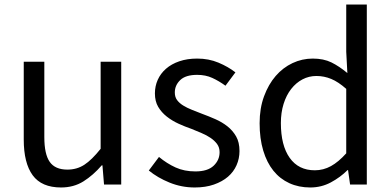

<svg xmlns="http://www.w3.org/2000/svg" viewBox="-20 -816 1735 849"><path d="M250 13Q164 13 124.5 -41Q85 -95 85 -199V-543H176V-210Q176 -134 200 -100Q224 -66 278 -66Q320 -66 353 -87.5Q386 -109 425 -158V-543H516V0H440L433 -85H430Q392 -41 349 -14Q306 13 250 13Z M841 13Q783 13 730 -8.5Q677 -30 638 -62L683 -122Q718 -93 756.5 -75.5Q795 -58 844 -58Q898 -58 924.5 -83Q951 -108 951 -143Q951 -164 940 -179Q929 -194 911.5 -206Q894 -218 871.5 -227.5Q849 -237 827 -246Q798 -256 769.5 -269Q741 -282 717.5 -300.5Q694 -319 679.5 -343.5Q665 -368 665 -403Q665 -435 677.5 -463Q690 -491 714 -512Q738 -533 773 -545Q808 -557 852 -557Q903 -557 946 -539Q989 -521 1021 -496L977 -437Q948 -458 918.5 -471.5Q889 -485 852 -485Q801 -485 777 -462Q753 -439 753 -407Q753 -387 763 -373.5Q773 -360 790 -349.5Q807 -339 828.5 -330.5Q850 -322 873 -313Q903 -302 932.5 -289Q962 -276 985.5 -257.5Q1009 -239 1024 -213Q1039 -187 1039 -148Q1039 -115 1026 -85.5Q1013 -56 988 -34.5Q963 -13 926 0Q889 13 841 13Z M1352 13Q1301 13 1259.5 -6Q1218 -25 1189 -61Q1160 -97 1144 -150Q1128 -203 1128 -271Q1128 -337 1147.5 -390Q1167 -443 1199 -480Q1231 -517 1273.5 -537Q1316 -557 1363 -557Q1411 -557 1445.5 -540Q1480 -523 1516 -493L1511 -587V-796H1602V0H1528L1519 -64H1517Q1485 -32 1443 -9.5Q1401 13 1352 13ZM1372 -63Q1410 -63 1443.5 -81.5Q1477 -100 1511 -138V-423Q1476 -454 1444.5 -467Q1413 -480 1379 -480Q1346 -480 1317.5 -465Q1289 -450 1267.5 -422.5Q1246 -395 1234 -356.5Q1222 -318 1222 -272Q1222 -173 1261 -118Q1300 -63 1372 -63Z"/></svg>

Font: SpoqaHanSansJP-Regular
Style: Regular
Weight: 400
Designer: [Source Han Sans]
Ryoko NISHIZUKA  (kana & ideographs); Paul D. Hunt (Latin, Greek & Cyrillic); Wenlong ZHANG  (bopomofo
Foundry: Spoqa (http://bi.spoqa.com)
Version: Version 1.002.20150607